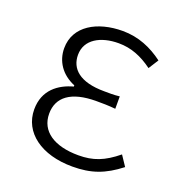

<svg xmlns="http://www.w3.org/2000/svg" viewBox="-107 -639 699 743"><g transform="rotate(20 242.5 -267.0)"><path d="M270 13C347 13 400 -6 463 -55L435 -97C380 -52 337 -36 277 -36C177 -36 116 -77 116 -149C116 -217 167 -257 271 -257C296 -257 319 -257 350 -254V-305C323 -302 307 -303 287 -303C184 -303 143 -345 143 -401C143 -465 203 -497 276 -497C328 -497 372 -479 417 -446L443 -487C395 -523 340 -547 275 -547C171 -547 84 -499 84 -407C84 -354 114 -308 170 -285V-280C111 -264 56 -225 56 -145C56 -50 142 13 270 13Z"/></g></svg>

Font: Spoqa Han Sans Neo Light
Style: Regular
Weight: 300
Designer: [Spoqa Han Sans Neo] Dong-huui Kim ___ Younghwa Kang ___ Yujin Lee ___ [Noto Sans] Ryoko NISHIZUKA ____ (kana & ideograp
Foundry: Spoqa (http://www.spoqa-han-sans.com)
Version: Version 1.100;hotconv 1.0.109;makeotfexe 2.5.65596